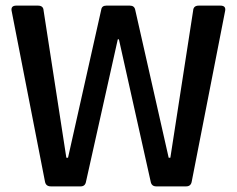

<svg xmlns="http://www.w3.org/2000/svg" viewBox="-20 -663 842 683"><path d="M267 0H161Q143 0 140 -17L21 -626Q19 -643 38 -643H115Q134 -643 135 -626L216 -102H222L340 -628Q342 -643 358 -643H442Q458 -643 461 -628L580 -102H586L667 -625Q668 -643 687 -643H764Q784 -643 781 -625L662 -17Q659 0 642 0H536Q519 0 516 -17L403 -523H399L286 -17Q283 0 267 0Z"/></svg>

Font: Rajdhani SemiBold
Style: Regular
Weight: 600
Designer: Satya Rajpurohit, Jyotish Sonowal
Foundry: Indian Type Foundry
Version: Version 1.201 February 1, 2022